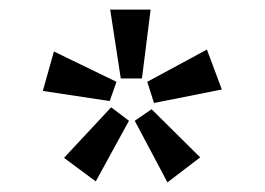

<svg xmlns="http://www.w3.org/2000/svg" viewBox="-20 -753 550 399"><path d="M209 -733H293L275 -590H231ZM286 -583 410 -650 441 -567 300 -539ZM92 -646 222 -583 208 -543 69 -564ZM211 -530 248 -502 179 -376 113 -425ZM260 -502 295 -526 396 -426 328 -374Z"/></svg>

Font: Rosario Medium
Style: Regular
Weight: 500
Version: Version 1.201